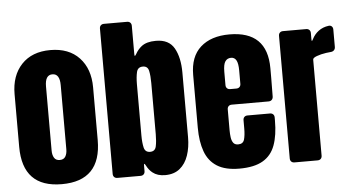

<svg xmlns="http://www.w3.org/2000/svg" viewBox="-56 -959 1945 1067"><g transform="rotate(-5 916.5 -425.5)"><path d="M248 7.8Q29.3 7.8 29.3 -219.2V-513.2Q29.3 -616.7 87.4 -678.5Q145.5 -740.2 248 -740.2Q351.1 -740.2 409.2 -678.5Q467.3 -616.7 467.3 -513.2V-219.2Q467.3 7.8 248 7.8ZM248 -127Q270 -127 279.5 -142.8Q289.1 -158.7 289.1 -183.1V-541Q289.1 -605 248 -605Q207 -605 207 -541V-183.1Q207 -158.7 216.6 -142.8Q226.1 -127 248 -127Z M721.2 -55.7Q716.3 -64.9 713.9 -64.9Q711.4 -64.9 711.4 -53.7V-24.4Q711.4 -13.2 704.8 -6.6Q698.2 0 687 0H558.1Q546.9 0 540.3 -6.6Q533.7 -13.2 533.7 -24.4V-835Q533.7 -846.2 540.3 -852.8Q546.9 -859.4 558.1 -859.4H687Q698.2 -859.4 704.8 -852.8Q711.4 -846.2 711.4 -835V-678.7Q711.4 -667 713.9 -667Q716.3 -667 721.7 -676.3Q735.8 -701.7 756.3 -717.8Q784.7 -740.2 835.9 -740.2Q836.9 -740.2 837.9 -740.2Q909.7 -740.2 939.2 -688Q968.8 -635.7 968.8 -551.3V-190.9Q968.8 -134.8 953.4 -89.6Q938 -44.4 906 -18.3Q874 7.8 824.2 7.8Q781.2 7.8 754.4 -13.7Q734.9 -28.8 721.2 -55.7ZM752 -128.4Q779.8 -128.4 785.6 -155.8Q791.5 -183.1 791.5 -223.1V-509.3Q791.5 -549.8 785.6 -576.9Q779.8 -604 752.4 -604Q724.1 -604 717.8 -576.4Q711.4 -548.8 711.4 -509.3V-223.1Q711.4 -183.6 717.8 -156Q724.1 -128.4 752 -128.4Z M1457 -374.5Q1456.5 -363.3 1449.7 -356.7Q1442.9 -350.1 1431.6 -350.1H1226.6Q1215.3 -350.1 1208.7 -343.5Q1202.1 -336.9 1202.1 -325.7V-208.5Q1202.1 -189 1204.6 -170.2Q1207 -151.4 1215.6 -139.2Q1224.1 -127 1243.2 -127Q1270.5 -127 1277.3 -150.6Q1284.2 -174.3 1284.2 -212.4V-258.3Q1284.2 -269.5 1290.8 -276.1Q1297.4 -282.7 1308.6 -282.7H1433.6Q1444.8 -282.7 1451.4 -276.1Q1458 -269.5 1458 -258.3V-241.2Q1458 -159.2 1437.7 -103.8Q1417.5 -48.3 1369.4 -20.3Q1321.3 7.8 1238.3 7.8Q1160.2 7.8 1113.8 -21.5Q1067.4 -50.8 1047.4 -106Q1027.3 -161.1 1027.3 -238.8V-533.2Q1027.3 -635.3 1085.9 -687.7Q1144.5 -740.2 1247.1 -740.2Q1458 -740.2 1458 -533.2V-480ZM1201.2 -461.4Q1201.2 -450.2 1207.8 -443.6Q1214.4 -437 1225.6 -437H1259.8Q1271 -437 1277.6 -443.6Q1284.2 -450.2 1284.2 -461.4V-535.6Q1284.2 -575.2 1274.4 -592.5Q1264.6 -609.9 1245.1 -609.9Q1224.1 -609.9 1212.6 -593.3Q1201.2 -576.7 1201.2 -535.6Z M1545.9 0Q1534.7 0 1528.1 -6.6Q1521.5 -13.2 1521.5 -24.4V-708Q1521.5 -719.2 1528.1 -725.8Q1534.7 -732.4 1545.9 -732.4H1674.8Q1686 -732.4 1692.6 -725.8Q1699.2 -719.2 1699.2 -708V-675.3Q1699.2 -664.1 1701.2 -664.1Q1703.6 -664.1 1708 -673.8Q1721.2 -700.2 1744.1 -717.3Q1768.1 -735.4 1800.8 -739.7Q1811.5 -741.2 1818.4 -734.6Q1825.2 -728 1825.2 -716.8V-619.6Q1825.2 -608.9 1818.6 -601.8Q1812 -594.7 1800.8 -593.8Q1788.1 -592.8 1773.9 -590.8Q1744.1 -586.4 1721.7 -578.1Q1699.2 -569.8 1699.2 -560.1V-24.4Q1699.2 -13.2 1692.6 -6.6Q1686 0 1674.8 0Z"/></g></svg>

Font: Fz Anton Round
Style: Regular
Weight: 400
Designer: Vernon Adams
Foundry: Vernon Adams
Version: Version 2.0 Mod + VH boi FontZin